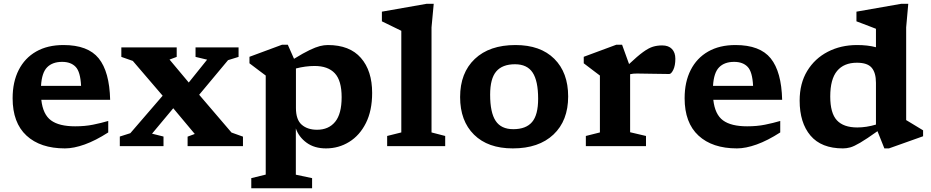

<svg xmlns="http://www.w3.org/2000/svg" viewBox="-20 -764 4866 1004"><path d="M312 -528.5Q440 -528.5 496.2 -458.8Q552.5 -389 556 -242H196Q204.5 -165.5 246.8 -134.5Q289 -103.5 373 -103.5Q424.5 -103.5 466.5 -112Q508.5 -120.5 546 -131.5V-71.5Q480 -29 422.8 -8.5Q365.5 12 319.5 12Q191 12 118.5 -55Q46 -122 46 -250.5Q46 -335.5 77.8 -398Q109.5 -460.5 169 -494.5Q228.5 -528.5 312 -528.5ZM305 -440.5Q254.5 -440.5 226.5 -412.2Q198.5 -384 194.5 -315H404Q400.5 -388.5 375.5 -414.5Q350.5 -440.5 305 -440.5Z M1190.5 -71 1250.5 -49.5V0H961V-49.5L998.5 -63.5L886 -198L775 -65L835 -50V0H606.5V-50L661.5 -67.5L830.5 -263.5L674.5 -445.5L614.5 -466.5V-516H904V-466.5L866.5 -452.5L967 -332.5L1063 -452L1002.5 -466.5V-516H1227.5V-466.5L1172.5 -449.5L1021.5 -268.5Z M1612 167.5V220.5H1294V167.5L1369.5 149V-369Q1359.5 -376.5 1336 -394Q1312.5 -411.5 1284.5 -433V-467L1454.5 -530H1485L1517.5 -456.5Q1567 -487 1599 -502.2Q1631 -517.5 1652.8 -523Q1674.5 -528.5 1694.5 -528.5Q1808.5 -528.5 1867.2 -461.2Q1926 -394 1926 -278Q1926 -185.5 1893.5 -120.8Q1861 -56 1806 -22Q1751 12 1684.5 12Q1624 12 1583.2 -17.8Q1542.5 -47.5 1527 -92.5V149.5ZM1766.5 -256Q1766.5 -342.5 1730.8 -380.8Q1695 -419 1625 -419Q1578 -419 1527.5 -406V-199.5Q1527.5 -138 1557.8 -111.8Q1588 -85.5 1638 -85.5Q1698.5 -85.5 1732.5 -127Q1766.5 -168.5 1766.5 -256Z M2236.5 -71.5 2308 -53V0H2004.5V-53L2078.5 -71.5V-603Q2069 -608 2037.5 -623Q2006 -638 1977 -652.5V-703L2210 -744H2248L2236.5 -621Z M2661.5 12Q2531.5 12 2458.8 -59.8Q2386 -131.5 2386 -256.5Q2386 -383 2462.8 -455.8Q2539.5 -528.5 2675.5 -528.5Q2806 -528.5 2878.5 -456.5Q2951 -384.5 2951 -259.5Q2951 -133 2874.2 -60.5Q2797.5 12 2661.5 12ZM2664 -88.5Q2730.5 -88.5 2762.2 -125.8Q2794 -163 2794 -247.5Q2794 -341 2765.2 -384.5Q2736.5 -428 2673 -428Q2607 -428 2575 -390.5Q2543 -353 2543 -269Q2543 -175.5 2571.8 -132Q2600.5 -88.5 2664 -88.5Z M3442.5 -526.5Q3476 -526.5 3493.8 -507.8Q3511.5 -489 3511.5 -457Q3511.5 -421 3500.8 -399Q3490 -377 3479.5 -377Q3435.5 -377 3395 -378.2Q3354.5 -379.5 3312 -379.5Q3301 -379.5 3292.2 -378.8Q3283.5 -378 3275 -376V-72.5L3358 -53V0H3043.5V-53L3117 -71.5V-369Q3107.5 -376.5 3083.8 -394Q3060 -411.5 3032.5 -433V-467L3202.5 -530H3233L3269.5 -429Q3314 -471 3343 -492Q3372 -513 3394.5 -519.8Q3417 -526.5 3442.5 -526.5Z M3826 -528.5Q3954 -528.5 4010.2 -458.8Q4066.5 -389 4070 -242H3710Q3718.5 -165.5 3760.8 -134.5Q3803 -103.5 3887 -103.5Q3938.5 -103.5 3980.5 -112Q4022.5 -120.5 4060 -131.5V-71.5Q3994 -29 3936.8 -8.5Q3879.5 12 3833.5 12Q3705 12 3632.5 -55Q3560 -122 3560 -250.5Q3560 -335.5 3591.8 -398Q3623.5 -460.5 3683 -494.5Q3742.5 -528.5 3826 -528.5ZM3819 -440.5Q3768.5 -440.5 3740.5 -412.2Q3712.5 -384 3708.5 -315H3918Q3914.5 -388.5 3889.5 -414.5Q3864.5 -440.5 3819 -440.5Z M4807 -51.5 4628.5 12H4604.5L4568.5 -78Q4511 -37 4478.2 -17.8Q4445.5 1.5 4426 6.8Q4406.5 12 4388 12Q4275 12 4218.2 -55Q4161.5 -122 4161.5 -238Q4161.5 -328 4201 -393Q4240.5 -458 4308.5 -493.2Q4376.5 -528.5 4461.5 -528.5Q4518 -528.5 4560.5 -517V-613.5Q4554.5 -616 4535.5 -623.2Q4516.5 -630.5 4494.8 -638.8Q4473 -647 4458.5 -652.5V-703L4692 -744H4729.5L4718.5 -621V-136Q4724.5 -132.5 4741.8 -122Q4759 -111.5 4777.8 -100.2Q4796.5 -89 4807 -82.5ZM4560.5 -331Q4560.5 -383.5 4538.2 -409.8Q4516 -436 4461 -436Q4393 -436 4357.2 -393Q4321.5 -350 4321.5 -259.5Q4321.5 -172.5 4356.2 -135Q4391 -97.5 4463 -97.5Q4510 -97.5 4560.5 -112.5Z"/></svg>

Font: Newsreader Caption SemiBold
Style: Regular
Weight: 600
Designer: Hugues Gentile
Foundry: Production Type
Version: Version 1.001